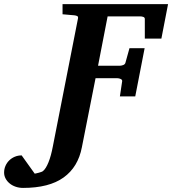

<svg xmlns="http://www.w3.org/2000/svg" viewBox="-211 -691 843 940"><path d="M579.1 -502H498V-598.1Q498 -605.5 490.7 -608.2Q483.4 -610.8 475.1 -610.8H315.9L269 -369.1H375Q382.3 -369.1 391.4 -372.3Q400.4 -375.5 402.8 -382.8L422.9 -455.1H497.1L451.2 -219.2H376L387.2 -293.9Q387.7 -300.8 379.6 -304.4Q371.6 -308.1 363.8 -308.1H256.8L189.9 29.8Q171.4 127 100.3 178Q29.3 229 -98.1 229Q-117.7 229 -134.5 223.1Q-151.4 217.3 -163.8 207Q-176.3 196.8 -183.6 183.1Q-190.9 169.4 -190.9 153.8Q-190.9 136.7 -184.3 121.3Q-177.7 106 -166 94.5Q-154.3 83 -138.7 76.4Q-123 69.8 -105 69.8L-41 159.2Q-38.6 158.7 -32.7 157.5Q-26.9 156.2 -20.5 154.5Q-14.2 152.8 -8.3 150.6Q-2.4 148.4 0 146Q13.7 134.8 26.4 103.5Q39.1 72.3 47.9 24.9L170.9 -601.1Q172.4 -609.9 166.7 -612.5Q161.1 -615.2 151.9 -616.2Q143.1 -616.7 133.8 -617.7Q125.5 -618.7 115.2 -619.4Q105 -620.1 95.2 -621.1V-670.9H611.8Z"/></svg>

Font: Charis SIL Afr
Style: Bold Italic
Weight: 700
Italic angle: -11°
Foundry: SIL International
Version: Version 5.000